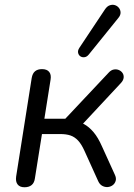

<svg xmlns="http://www.w3.org/2000/svg" viewBox="-20 -786 566 813"><path d="M83.7 6.9Q63.8 6.9 54.6 -5Q45.4 -16.9 48.3 -38.2L114.2 -455.4Q117.6 -475.4 128.5 -484.3Q139.4 -493.3 157.9 -493.3Q178.7 -493.3 188.2 -481.6Q197.6 -470 194.2 -449.1L167.9 -283.1H256.4L440.4 -478.7Q450.2 -489.4 461.6 -491.6Q473 -493.8 483 -489.6Q493 -485.5 498.8 -477Q504.6 -468.5 503.6 -457.3Q502.6 -446.1 492.4 -434.9L320.4 -250.4L290.6 -273.2Q315.1 -271.7 336.1 -260.3Q357.1 -248.8 376.2 -226.3Q395.3 -203.7 411.9 -165.9L466 -46.9Q473.3 -31.9 469.8 -20.2Q466.4 -8.6 457.2 -1.8Q448 5 436.2 6Q424.3 6.9 413.4 1.1Q402.4 -4.7 396.1 -18.3L337.7 -147.2Q325 -175.5 310.6 -190.9Q296.2 -206.3 278.2 -212.4Q260.3 -218.4 235.5 -218.4H157.7L127.8 -30.9Q125.4 -12 114 -2.5Q102.6 6.9 83.7 6.9ZM356.1 -555.3Q347.8 -545 337.8 -543.8Q327.8 -542.5 320.2 -547.6Q312.7 -552.8 310.7 -562.5Q308.7 -572.3 316.1 -583.5L423.8 -745.3Q433.1 -759.6 444.6 -763.5Q456.1 -767.5 466.4 -764.3Q476.6 -761.2 483.5 -752.6Q490.3 -744.1 490.5 -732.8Q490.8 -721.5 481 -709.8Z"/></svg>

Font: Nunito ExtraLight
Style: Italic
Weight: 200
Italic angle: -9°
Designer: Vernon Adams
Foundry: Vernon Adams
Version: Version 3.602